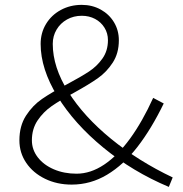

<svg xmlns="http://www.w3.org/2000/svg" viewBox="-20 -732 737 773"><path d="M639.2 -315.4Q589.4 -212.9 533.4 -140.6Q477.5 -68.4 411.1 -28.6Q344.7 11.2 268.6 11.2Q209.5 11.2 161.4 -12.2Q113.3 -35.6 85.7 -76.2Q58.1 -116.7 58.1 -167Q58.1 -225.1 84.7 -266.4Q111.3 -307.6 149.4 -333.7Q187.5 -359.9 250.5 -393.1Q306.2 -422.9 338.4 -444.1Q370.6 -465.3 392.6 -496.6Q414.6 -527.8 414.6 -570.3Q414.6 -598.1 400.6 -620.6Q386.7 -643.1 362.8 -655.8Q338.9 -668.5 309.1 -668.5Q276.4 -668.5 249.8 -653.6Q223.1 -638.7 207.8 -612.8Q192.4 -586.9 192.4 -555.2Q192.4 -461.4 255.1 -361.8Q317.9 -262.2 427.7 -172.6Q537.6 -83 675.3 -17.6L659.7 20.5Q514.6 -40.5 396.7 -137.2Q278.8 -233.9 211.2 -344.2Q143.6 -454.6 143.6 -555.2Q143.6 -599.6 165.3 -635.5Q187 -671.4 224.9 -691.9Q262.7 -712.4 309.1 -712.4Q351.1 -712.4 385.3 -693.6Q419.4 -674.8 439 -642.3Q458.5 -609.9 458.5 -569.8Q458.5 -517.6 433.8 -479.7Q409.2 -441.9 373.8 -417Q338.4 -392.1 278.3 -358.9Q221.7 -328.1 188 -304.7Q154.3 -281.2 131.3 -247.1Q108.4 -212.9 108.4 -167Q108.4 -129.4 132.1 -98.6Q155.8 -67.9 196.8 -50.3Q237.8 -32.7 288.1 -32.7Q344.7 -32.7 399.4 -69.3Q454.1 -106 503.7 -174.1Q553.2 -242.2 596.7 -337.9Z"/></svg>

Font: DavidDev Light
Style: Regular
Weight: 300
Designer: David.dev
Foundry: David.dev
Version: Version 1.001;FEAKit 1.0